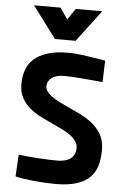

<svg xmlns="http://www.w3.org/2000/svg" viewBox="-62 -986 654 1040"><g transform="rotate(5 265.0 -466.0)"><path d="M486 -561Q448 -564 410 -568Q378 -571 341.5 -573.5Q305 -576 276 -576Q231 -576 208 -557.5Q185 -539 185 -513Q185 -497 194.5 -484Q204 -471 220 -459Q236 -447 257.5 -436Q279 -425 303 -414Q338 -398 375.5 -380Q413 -362 444 -337.5Q475 -313 495 -278.5Q515 -244 515 -195Q515 -147 504 -109Q493 -71 466 -44.5Q439 -18 394 -3.5Q349 11 281 11Q253 11 223 9.5Q193 8 163.5 5Q134 2 107.5 -2Q81 -6 61 -11L68 -130Q89 -127 116.5 -124.5Q144 -122 173 -120Q202 -118 230 -117Q258 -116 280 -116Q299 -116 317 -120Q335 -124 348 -133Q361 -142 369 -157Q377 -172 377 -194Q377 -213 365.5 -229.5Q354 -246 335.5 -260Q317 -274 292.5 -286Q268 -298 242 -310Q207 -326 172.5 -343Q138 -360 110.5 -383Q83 -406 66 -437.5Q49 -469 49 -513Q49 -553 61 -588Q73 -623 101 -648.5Q129 -674 174.5 -688.5Q220 -703 286 -703Q329 -703 376.5 -696Q424 -689 490 -678ZM80 -943H224L266 -883L307 -943H451L321 -771H209Z"/></g></svg>

Font: Panefresco 999wt
Style: Regular
Weight: 900
Version: Version 1.001